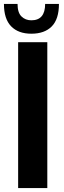

<svg xmlns="http://www.w3.org/2000/svg" viewBox="-28 -954 324 974"><path d="M64 -740H212V0H64ZM-8 -934H61Q61 -890 81 -870.5Q101 -851 131 -851Q201 -851 201 -934H271Q271 -857 234.5 -820Q198 -783 131 -783Q65 -783 28.5 -820.5Q-8 -858 -8 -934Z"/></svg>

Font: Exo
Style: Bold
Weight: 700
Designer: Natanael Gama
Foundry: Natanael Gama
Version: Version 1.500; ttfautohint (v1.6)